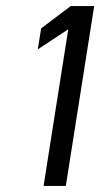

<svg xmlns="http://www.w3.org/2000/svg" viewBox="-20 -610 329 630"><path d="M104 -448 204 -514 123 0H196L289 -590H212L115 -517Z"/></svg>

Font: Charger Sport
Style: ExtObl
Weight: 400
Designer: Jasper
Foundry: Cannot Into Space Fonts
Version: Version 1.1